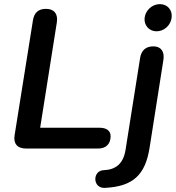

<svg xmlns="http://www.w3.org/2000/svg" viewBox="-20 -721 854 932"><path d="M106 0H457C493 0 517 -21 517 -60C517 -86 497 -101 463 -101H175L256 -613C262 -654 243 -678 203 -678C167 -678 146 -660 140 -623L51 -65C44 -24 64 0 106 0ZM490 191C626 184 685 128 706 -3L773 -429C780 -471 761 -496 725 -496C688 -496 666 -477 660 -439L589 9C578 74 541 103 484 105C428 106 428 195 490 191ZM740 -569C777 -569 809 -599 813 -635C818 -672 793 -701 756 -701C719 -701 687 -672 682 -635C678 -599 703 -569 740 -569Z"/></svg>

Font: SN Pro Semibold
Style: Italic
Weight: 600
Italic angle: -9°
Designer: Tobias Whetton
Foundry: Supernotes
Version: Version 1.001;Glyphs 3.2 (3249)